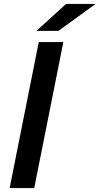

<svg xmlns="http://www.w3.org/2000/svg" viewBox="-20 -956 506 976"><path d="M29 0 177 -742H302L154 0ZM165 -799 316 -936H466L277 -799Z"/></svg>

Font: MOST Montserrat SemiBold
Style: Italic
Weight: 600
Italic angle: -11.3°
Designer: Julieta Ulanovsky
Foundry: Julieta Ulanovsky
Version: Version 8.000;March 11, 2024;FontCreator 15.0.0.2926 64-bit